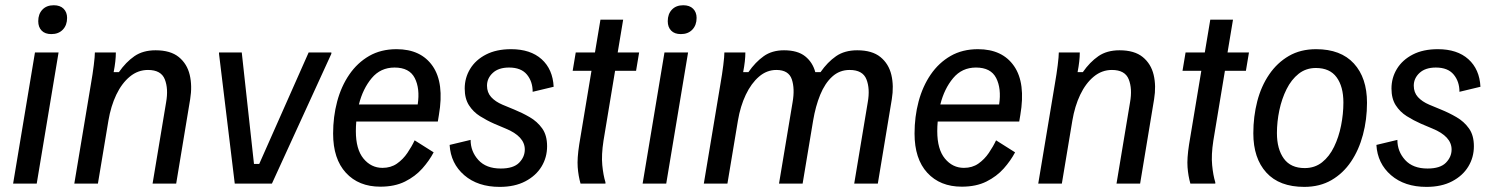

<svg xmlns="http://www.w3.org/2000/svg" viewBox="-20 -700 5682 732"><path d="M30 0 113.3 -500H203.3L120 0ZM175.8 -570Q151.7 -570 138.8 -583.3Q125.8 -596.7 125.8 -619.2Q125.8 -646.7 141.7 -663.3Q157.5 -680 185 -680Q209.2 -680 222.5 -666.7Q235.8 -653.3 235.8 -631.7Q235.8 -604.2 219.6 -587.1Q203.3 -570 175.8 -570Z M263.3 0 326.7 -380Q333.3 -417.5 337.5 -451.2Q341.7 -485 341.7 -500H421.7Q421.7 -484.2 419.6 -465.4Q417.5 -446.7 413.3 -425H433.3Q460 -463.3 492.5 -485.8Q525 -508.3 573.3 -508.3Q630 -508.3 661.7 -482.5Q693.3 -456.7 703.3 -414.6Q713.3 -372.5 705 -321.7L651.7 0H561.7L613.3 -310Q622.5 -361.7 608.3 -397.5Q594.2 -433.3 544.2 -433.3Q505.8 -433.3 475 -407.9Q444.2 -382.5 423.3 -338.8Q402.5 -295 393.3 -240L353.3 0Z M875 0 815 -495V-500H901.7L948.3 -75H968.3L1156.7 -500H1243.3V-495L1016.7 0Z M1430 11.7Q1347.5 11.7 1298.8 -41.2Q1250 -94.2 1250 -190.8Q1250 -255 1265.4 -312.9Q1280.8 -370.8 1311.7 -415.8Q1342.5 -460.8 1387.5 -486.7Q1432.5 -512.5 1491.7 -512.5Q1585 -512.5 1629.6 -447.9Q1674.2 -383.3 1653.3 -261.7L1649.2 -236.7H1338.3Q1336.7 -218.3 1336.7 -200Q1336.7 -130.8 1365.8 -95.4Q1395 -60 1438.3 -60Q1470 -60 1493.3 -76.2Q1516.7 -92.5 1533.3 -117.1Q1550 -141.7 1560.8 -165L1633.3 -119.2Q1616.7 -87.5 1590 -57.5Q1563.3 -27.5 1524.2 -7.9Q1485 11.7 1430 11.7ZM1484.2 -442.5Q1430.8 -442.5 1397.1 -402.1Q1363.3 -361.7 1348.3 -301.7H1572.5Q1581.7 -362.5 1561.2 -402.5Q1540.8 -442.5 1484.2 -442.5Z M1885 12.5Q1801.7 12.5 1750 -32.1Q1698.3 -76.7 1694.2 -147.5L1774.2 -166.7Q1774.2 -122.5 1803.8 -90Q1833.3 -57.5 1889.2 -57.5Q1937.5 -57.5 1959.2 -79.6Q1980.8 -101.7 1980.8 -130Q1980.8 -180 1907.5 -210L1864.2 -228.3Q1835.8 -240.8 1810 -257.1Q1784.2 -273.3 1767.9 -298.8Q1751.7 -324.2 1751.7 -362.5Q1751.7 -403.3 1772.5 -437.5Q1793.3 -471.7 1832.9 -492.1Q1872.5 -512.5 1928.3 -512.5Q2002.5 -512.5 2045 -474.2Q2087.5 -435.8 2090.8 -369.2L2010.8 -350Q2010.8 -389.2 1988.8 -415.8Q1966.7 -442.5 1920.8 -442.5Q1880.8 -442.5 1858.8 -422.1Q1836.7 -401.7 1836.7 -373.3Q1836.7 -347.5 1852.5 -330Q1868.3 -312.5 1895.8 -300.8L1940 -282.5Q1970.8 -270 1999.6 -253.3Q2028.3 -236.7 2047.1 -210.4Q2065.8 -184.2 2065.8 -142.5Q2065.8 -100 2044.6 -65Q2023.3 -30 1982.9 -8.8Q1942.5 12.5 1885 12.5Z M2193.3 0Q2185 -29.2 2182.5 -62.5Q2180 -95.8 2188.3 -149.2L2235 -430H2163.3L2175 -500H2248.3L2269.2 -625H2355.8L2335 -500H2416.7L2405 -430H2325L2280.8 -163.3Q2272.5 -109.2 2276.2 -70.4Q2280 -31.7 2288.3 -5V0Z M2430 0 2513.3 -500H2603.3L2520 0ZM2575.8 -570Q2551.7 -570 2538.8 -583.3Q2525.8 -596.7 2525.8 -619.2Q2525.8 -646.7 2541.7 -663.3Q2557.5 -680 2585 -680Q2609.2 -680 2622.5 -666.7Q2635.8 -653.3 2635.8 -631.7Q2635.8 -604.2 2619.6 -587.1Q2603.3 -570 2575.8 -570Z M2663.3 0 2726.7 -380Q2733.3 -417.5 2737.5 -451.2Q2741.7 -485 2741.7 -500H2821.7Q2821.7 -484.2 2819.6 -465.4Q2817.5 -446.7 2813.3 -425H2833.3Q2860 -463.3 2891.7 -485.8Q2923.3 -508.3 2969.2 -508.3Q3020.8 -508.3 3049.6 -485.4Q3078.3 -462.5 3088.3 -425H3108.3Q3135 -463.3 3167.5 -485.8Q3200 -508.3 3248.3 -508.3Q3305 -508.3 3336.7 -482.5Q3368.3 -456.7 3378.3 -414.6Q3388.3 -372.5 3380 -321.7L3326.7 0H3236.7L3288.3 -310Q3297.5 -361.7 3283.3 -397.5Q3269.2 -433.3 3219.2 -433.3Q3180.8 -433.3 3152.9 -407.9Q3125 -382.5 3107.1 -338.8Q3089.2 -295 3080 -240L3040 0H2950L3001.7 -310Q3010.8 -361.7 2998.8 -397.5Q2986.7 -433.3 2940 -433.3Q2903.3 -433.3 2873.8 -407.9Q2844.2 -382.5 2823.3 -338.8Q2802.5 -295 2793.3 -240L2753.3 0Z M3646.7 11.7Q3564.2 11.7 3515.4 -41.2Q3466.7 -94.2 3466.7 -190.8Q3466.7 -255 3482.1 -312.9Q3497.5 -370.8 3528.3 -415.8Q3559.2 -460.8 3604.2 -486.7Q3649.2 -512.5 3708.3 -512.5Q3801.7 -512.5 3846.2 -447.9Q3890.8 -383.3 3870 -261.7L3865.8 -236.7H3555Q3553.3 -218.3 3553.3 -200Q3553.3 -130.8 3582.5 -95.4Q3611.7 -60 3655 -60Q3686.7 -60 3710 -76.2Q3733.3 -92.5 3750 -117.1Q3766.7 -141.7 3777.5 -165L3850 -119.2Q3833.3 -87.5 3806.7 -57.5Q3780 -27.5 3740.8 -7.9Q3701.7 11.7 3646.7 11.7ZM3700.8 -442.5Q3647.5 -442.5 3613.8 -402.1Q3580 -361.7 3565 -301.7H3789.2Q3798.3 -362.5 3777.9 -402.5Q3757.5 -442.5 3700.8 -442.5Z M3938.3 0 4001.7 -380Q4008.3 -417.5 4012.5 -451.2Q4016.7 -485 4016.7 -500H4096.7Q4096.7 -484.2 4094.6 -465.4Q4092.5 -446.7 4088.3 -425H4108.3Q4135 -463.3 4167.5 -485.8Q4200 -508.3 4248.3 -508.3Q4305 -508.3 4336.7 -482.5Q4368.3 -456.7 4378.3 -414.6Q4388.3 -372.5 4380 -321.7L4326.7 0H4236.7L4288.3 -310Q4297.5 -361.7 4283.3 -397.5Q4269.2 -433.3 4219.2 -433.3Q4180.8 -433.3 4150 -407.9Q4119.2 -382.5 4098.3 -338.8Q4077.5 -295 4068.3 -240L4028.3 0Z M4518.3 0Q4510 -29.2 4507.5 -62.5Q4505 -95.8 4513.3 -149.2L4560 -430H4488.3L4500 -500H4573.3L4594.2 -625H4680.8L4660 -500H4741.7L4730 -430H4650L4605.8 -163.3Q4597.5 -109.2 4601.3 -70.4Q4605 -31.7 4613.3 -5V0Z M4952.5 12.5Q4857.5 12.5 4807.9 -42.1Q4758.3 -96.7 4758.3 -191.7Q4758.3 -255.8 4773.3 -313.8Q4788.3 -371.7 4818.8 -416.2Q4849.2 -460.8 4893.8 -486.7Q4938.3 -512.5 4997.5 -512.5Q5091.7 -512.5 5141.7 -457.9Q5191.7 -403.3 5191.7 -308.3Q5191.7 -244.2 5176.2 -186.2Q5160.8 -128.3 5130.8 -83.8Q5100.8 -39.2 5056.2 -13.3Q5011.7 12.5 4952.5 12.5ZM4954.2 -59.2Q4992.5 -59.2 5020.4 -81.2Q5048.3 -103.3 5066.2 -140.4Q5084.2 -177.5 5092.9 -221.7Q5101.7 -265.8 5101.7 -309.2Q5101.7 -370 5075.8 -405.4Q5050 -440.8 4996.7 -440.8Q4959.2 -440.8 4931.2 -418.8Q4903.3 -396.7 4885 -360Q4866.7 -323.3 4857.5 -279.6Q4848.3 -235.8 4848.3 -192.5Q4848.3 -131.7 4874.6 -95.4Q4900.8 -59.2 4954.2 -59.2Z M5418.3 12.5Q5335 12.5 5283.3 -32.1Q5231.7 -76.7 5227.5 -147.5L5307.5 -166.7Q5307.5 -122.5 5337.1 -90Q5366.7 -57.5 5422.5 -57.5Q5470.8 -57.5 5492.5 -79.6Q5514.2 -101.7 5514.2 -130Q5514.2 -180 5440.8 -210L5397.5 -228.3Q5369.2 -240.8 5343.3 -257.1Q5317.5 -273.3 5301.2 -298.8Q5285 -324.2 5285 -362.5Q5285 -403.3 5305.8 -437.5Q5326.7 -471.7 5366.2 -492.1Q5405.8 -512.5 5461.7 -512.5Q5535.8 -512.5 5578.3 -474.2Q5620.8 -435.8 5624.2 -369.2L5544.2 -350Q5544.2 -389.2 5522.1 -415.8Q5500 -442.5 5454.2 -442.5Q5414.2 -442.5 5392.1 -422.1Q5370 -401.7 5370 -373.3Q5370 -347.5 5385.8 -330Q5401.7 -312.5 5429.2 -300.8L5473.3 -282.5Q5504.2 -270 5532.9 -253.3Q5561.7 -236.7 5580.4 -210.4Q5599.2 -184.2 5599.2 -142.5Q5599.2 -100 5577.9 -65Q5556.7 -30 5516.2 -8.8Q5475.8 12.5 5418.3 12.5Z"/></svg>

Font: Familjen Grotesk GF
Style: Italic
Weight: 400
Designer: Anders Wikstroem, Jonas Baeckman, Matilda Gysing, Kristian Moeller
Foundry: Familjen STHML AB
Version: Version 2.000; Beta; Release 4; Build 6